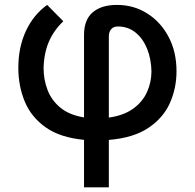

<svg xmlns="http://www.w3.org/2000/svg" viewBox="-20 -573 809 797"><path d="M431.8 204.5H328.8V7.5Q228.7 -2.1 168.9 -44.9Q109 -87.7 82.6 -152Q56.1 -216.3 56.1 -290.5V-292.3Q56.1 -376.8 87.5 -444.4Q119 -512.1 175.8 -552.6L242.9 -484.7Q203.8 -447.8 183.2 -400.6Q162.6 -353.3 160.9 -290.5Q160.9 -242.2 177.6 -199Q194.2 -155.9 231.2 -125.7Q268.1 -95.5 328.8 -85.6V-428.3Q328.8 -491.1 364.9 -521.8Q400.9 -552.6 465.6 -552.6Q535.5 -552.6 591.4 -517Q647.4 -481.5 680 -419.6Q712.7 -357.6 712.7 -277.3Q712.7 -207.4 685.4 -145.6Q658 -83.8 596.2 -42.3Q534.4 -0.7 431.8 7.8ZM431.8 -84.9Q494.3 -93.8 533.2 -122.2Q572.1 -150.6 590.4 -191.2Q608.7 -231.9 608.7 -277.3Q607.6 -328.5 590.6 -370.7Q573.5 -413 542.6 -438Q511.7 -463.1 469.1 -463.1Q450.6 -463.1 441.2 -451.5Q431.8 -440 431.8 -422.9Z"/></svg>

Font: Linik Sans Medium
Style: Regular
Weight: 500
Designer: Rasmus Andersson (font), Cristiano Sobral (main changes)
Foundry: rsms
Version: Version 3.018;June 1, 2022;FontCreator 14.0.0.2814 64-bit; t